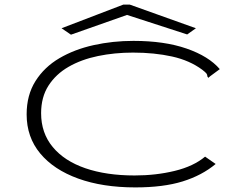

<svg xmlns="http://www.w3.org/2000/svg" viewBox="-20 -806 1040 836"><path d="M569 10Q427 10 320.5 -28.5Q214 -67 155 -138Q96 -209 96 -308Q96 -392 134.5 -453Q173 -514 238.5 -552.5Q304 -591 387.5 -609.5Q471 -628 561 -628Q696 -628 792.5 -594.5Q889 -561 937 -505L895 -474L887 -467L883 -473Q883 -481 878.5 -486.5Q874 -492 861 -502Q806 -543 729 -560Q652 -577 559 -577Q479 -577 406.5 -562Q334 -547 278.5 -515Q223 -483 191 -433Q159 -383 159 -313Q159 -227 209.5 -166Q260 -105 351.5 -73.5Q443 -42 566 -42Q659 -42 741 -62Q823 -82 873 -124L919 -92Q859 -42 775 -16Q691 10 569 10ZM289 -655 248 -683 517 -786H545L833 -683L795 -656L533 -741Z"/></svg>

Font: Inconsolata UltraExpanded Light
Style: Regular
Weight: 300
Width: 9
Monospace: yes
Designer: Raph Levien, Cyreal, Brenton Simpson
Foundry: Raph Levien, Cyreal, Google
Version: Version 3.001; ttfautohint (v1.8.2.53-6de2)